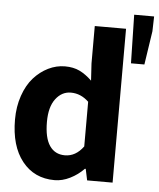

<svg xmlns="http://www.w3.org/2000/svg" viewBox="-56 -840 743 899"><g transform="rotate(5 316.0 -390.0)"><path d="M543 -564 538.1 -792H631.8L629.9 -722.2L606 -564ZM233.9 12.2Q138.2 12.2 81.5 -59.1Q24.9 -130.4 24.9 -254.9Q24.9 -315.4 42.7 -366.9Q60.5 -418.5 90.3 -451.9Q120.1 -485.4 158.2 -504.2Q196.3 -522.9 236.8 -522.9Q276.4 -522.9 305.7 -508.8Q335 -494.6 363.8 -466.8L358.9 -546.9V-723.1H505.9V0H386.2L375 -53.2H371.1Q342.8 -23.9 306.4 -5.9Q270 12.2 233.9 12.2ZM272 -107.9Q322.8 -107.9 358.9 -157.2V-367.2Q321.8 -402.8 274.9 -402.8Q232.4 -402.8 203.6 -365Q174.8 -327.1 174.8 -256.8Q174.8 -181.6 200 -144.8Q225.1 -107.9 272 -107.9Z"/></g></svg>

Font: Office Code Pro D Bold
Style: Regular
Weight: 700
Designer: Nathan Rutzky & Paul D. Hunt
Foundry: Adobe Systems Incorporated
Version: Version 1.004;PS 001.004;hotconv 1.0.70;makeotf.lib2.5.58329